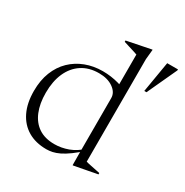

<svg xmlns="http://www.w3.org/2000/svg" viewBox="-171 -874 991 1027"><g transform="rotate(30 324.5 -361.0)"><path d="M416.5 -400.5Q416.5 -435 382.2 -459.2Q348 -483.5 294 -483.5Q233 -483.5 189.2 -454.8Q145.5 -426 122.2 -373.8Q99 -321.5 99 -250.5Q99 -184 119 -135.5Q139 -87 178 -61Q217 -35 275.5 -35Q317.5 -35 359.5 -50.2Q401.5 -65.5 444.5 -105L449.5 -96Q411.5 -62 382.8 -41Q354 -20 331 -9Q308 2 289 6Q270 10 252 10Q186 10 138.2 -18.2Q90.5 -46.5 64.8 -99.5Q39 -152.5 39 -227.5Q39 -293 59.2 -344.2Q79.5 -395.5 116 -430.8Q152.5 -466 201.2 -484.5Q250 -503 306.5 -503Q332 -503 357.5 -499.5Q383 -496 407.8 -489Q432.5 -482 454 -470.5L416.5 -459V-669.5Q410.5 -672 395 -676.8Q379.5 -681.5 361.2 -687.2Q343 -693 328.5 -697.5V-705.5L475.5 -735H479L473 -674V-40.5Q477.5 -39 488.8 -36.5Q500 -34 514 -31.2Q528 -28.5 540.8 -25.8Q553.5 -23 561.5 -21.5V-13L421.5 13.5H417L416.5 -66ZM550.5 -522 582.5 -712H649V-706L564 -522Z"/></g></svg>

Font: Newsreader 60pt Light
Style: Regular
Weight: 300
Designer: Hugues Gentile
Foundry: Production Type
Version: Version 1.003